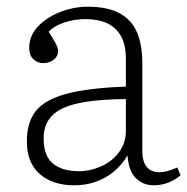

<svg xmlns="http://www.w3.org/2000/svg" viewBox="-20 -538 558 572"><path d="M201 14Q137 14 98.5 -19.5Q60 -53 60 -117Q60 -173 86.5 -207Q113 -241 178 -258.5Q243 -276 355 -280V-362Q355 -405 340 -431Q325 -457 298.5 -469Q272 -481 235 -481Q201 -481 171.5 -471Q142 -461 125 -444Q136 -426 142 -415.5Q148 -405 150.5 -398.5Q153 -392 153 -386Q153 -370 140 -360Q127 -350 109 -350Q91 -350 79 -362Q67 -374 67 -395Q67 -432 93.5 -459.5Q120 -487 160 -502.5Q200 -518 241 -518Q302 -518 338 -497.5Q374 -477 389 -439.5Q404 -402 404 -350V-88Q404 -57 417 -41Q430 -25 454 -25Q467 -25 481 -29Q495 -33 508 -39L518 -16Q502 -2 481.5 6Q461 14 438 14Q406 14 384.5 -7.5Q363 -29 360 -75Q342 -45 317.5 -25.5Q293 -6 264 4Q235 14 201 14ZM214 -28Q249 -28 281.5 -42.5Q314 -57 334.5 -84.5Q355 -112 355 -149V-243Q266 -242 212 -230Q158 -218 134 -192.5Q110 -167 110 -126Q110 -73 138 -50.5Q166 -28 214 -28Z"/></svg>

Font: Literata 18pt ExtraLight
Style: Regular
Weight: 250
Designer: Latin by Veronika Burian and Jose Scaglione. Greek by Irene Vlachou. Cyrillic by Vera Evstafieva.
Foundry: TypeTogether
Version: Version 3.103;gftools[0.9.29]